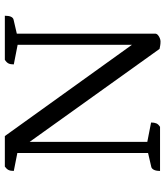

<svg xmlns="http://www.w3.org/2000/svg" viewBox="35 -716 683 793"><g transform="rotate(-90 376.5 -319.5)"><path d="M602 2Q592 2 584 0.5Q576 -1 571 -2L176 -554L187 -560V-30L180 -54L267 -37Q267 -24 263.5 -15.5Q260 -7 249 0H67Q67 -16 71.5 -25Q76 -34 83 -36L152 -52L141 -25V-606L153 -587L67 -604Q67 -618 71 -626Q75 -634 85 -641H211L616 -77L588 -70V-610L594 -587L507 -604Q507 -618 511 -626Q515 -634 526 -641H708Q708 -625 704 -616Q700 -607 692 -605L623 -589L634 -612V-20Q634 -14 628.5 -9Q623 -4 615.5 -1Q608 2 602 2Z"/></g></svg>

Font: Petrona
Style: Regular
Weight: 400
Designer: Ringo R. Seeber
Foundry: Ringo R. Seeber
Version: Version 2.001; ttfautohint (v1.8.3)